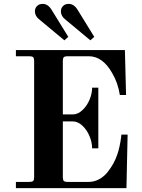

<svg xmlns="http://www.w3.org/2000/svg" viewBox="-20 -970 730 990"><path d="M62 0H632L638 -276H606L604 -259C602.7 -247.7 600.2 -233.3 596.5 -216C592.8 -198.7 589 -184.7 585 -174C579.7 -158 573 -142.7 565 -128C557 -113.3 547 -98.3 535 -83C523 -67.7 508.5 -55.3 491.5 -46C474.5 -36.7 456.3 -32 437 -32H328C318.7 -32 312.3 -33.7 309 -37C305.7 -40.3 304 -46.7 304 -56V-344H355C373 -344 389.8 -336.5 405.5 -321.5C421.2 -306.5 433.3 -288.3 442 -267C450.7 -245.7 455 -225 455 -205H487V-518H455C455 -498 450.7 -477.5 442 -456.5C433.3 -435.5 421.2 -417.5 405.5 -402.5C389.8 -387.5 373 -380 355 -380H304V-656C304 -665.3 305.7 -671.7 309 -675C312.3 -678.3 318.7 -680 328 -680H438C485.3 -680 525.3 -651.3 558 -594C578 -560.7 591.3 -522.7 598 -480H630L624 -712H62V-680H132C141.3 -680 147.7 -678.3 151 -675C154.3 -671.7 156 -665.3 156 -656V-56C156 -46.7 154.3 -40.3 151 -37C147.7 -33.7 141.3 -32 132 -32H62ZM160 -912C160 -894.7 169 -879.3 187 -866L312 -762L332 -780L247 -918C234.3 -939.3 218.7 -950 200 -950C188 -950 178.3 -946.3 171 -939C163.7 -931.7 160 -922.7 160 -912ZM294 -912C294 -894.7 303 -879.3 321 -866L446 -762L466 -780L381 -918C368.3 -939.3 352.7 -950 334 -950C322 -950 312.3 -946.3 305 -939C297.7 -931.7 294 -922.7 294 -912Z"/></svg>

Font: Km Standard TT
Style: Bold
Weight: 700
Designer: Alexey Kryukov <alexios@thessalonica.org.ru>
Version: Version 2.0.2